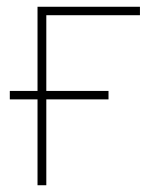

<svg xmlns="http://www.w3.org/2000/svg" viewBox="-20 -548 453 568"><path d="M394 -528V-503H117V-279H301V-254H117V0H91V-254H9V-279H91V-528Z"/></svg>

Font: Noto Sans Thin
Style: Regular
Weight: 100
Designer: Monotype Design Team
Foundry: Monotype Imaging Inc.
Version: Version 2.007